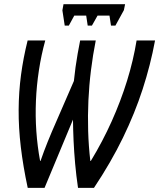

<svg xmlns="http://www.w3.org/2000/svg" viewBox="-20 -910 771 930"><path d="M114.3 0Q91.8 -105 80.8 -198.2Q69.8 -291.5 70.3 -377.9Q70.8 -464.4 81.8 -547.1Q92.8 -629.9 113.8 -713.9H199.2Q179.7 -643.1 168.5 -569.6Q157.2 -496.1 154.1 -421.9Q150.9 -347.7 156 -274.4Q161.1 -201.2 174.3 -130.4H176.3Q184.1 -152.8 192.6 -175.8Q201.2 -198.7 210.9 -222.9Q220.7 -247.1 231.4 -272.5L337.9 -517.6Q341.3 -551.8 345.9 -584.7Q350.6 -617.7 356.2 -650.1Q361.8 -682.6 368.2 -713.9H443.8Q429.7 -643.1 420.7 -570.1Q411.6 -497.1 408.2 -423.1Q404.8 -349.1 407 -275.6Q409.2 -202.1 417.5 -130.4H419.9Q477.1 -224.6 521 -322.5Q564.9 -420.4 595.5 -519Q626 -617.7 641.6 -713.9H731Q709 -595.2 671.1 -478.5Q633.3 -361.8 575.7 -243.2Q518.1 -124.5 435.1 0H357.9Q349.1 -59.6 344 -116.7Q338.9 -173.8 336.4 -227.8Q334 -281.7 333.5 -330.6L195.8 0ZM293.5 -786.1 282.2 -859.9 287.6 -889.6H585.9L580.1 -860.8L539.1 -786.1H517.6L510.3 -834.5H452.6L425.3 -786.1H404.8L397.5 -834.5H339.8L313.5 -786.1Z"/></svg>

Font: Open Sans Condensed Medium
Style: Italic
Weight: 500
Width: 3
Italic angle: -12°
Designer: Monotype Design Team
Foundry: Monotype Imaging Inc.
Version: Version 3.000